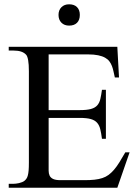

<svg xmlns="http://www.w3.org/2000/svg" viewBox="-20 -882 651 902"><path d="M531.2 0H21V-18.6H43.9Q48.3 -18.6 54.9 -19.3Q61.5 -20 69.1 -21.7Q76.7 -23.4 84 -26.4Q91.3 -29.3 96.2 -33.7Q101.1 -38.1 104.7 -43.5Q108.4 -48.8 110.8 -58.1Q113.3 -67.4 114.5 -81.5Q115.7 -95.7 115.7 -117.7V-547.4Q115.7 -579.6 112.3 -598.9Q108.9 -618.2 103 -624.5Q85.4 -644.5 43.9 -644.5H21V-662.1H531.2L539.1 -518.1H519.5Q516.1 -532.2 513.4 -545.7Q510.7 -559.1 506.1 -571.3Q501.5 -583.5 494.1 -593.5Q486.8 -603.5 473.9 -610.8Q460.9 -618.2 441.2 -622.3Q421.4 -626.5 392.1 -626.5H208.5V-364.7H354.5Q388.2 -364.7 407.5 -370.1Q426.8 -375.5 437 -387.2Q447.3 -398.9 451.4 -417Q455.6 -435.1 459 -460H477.5V-230H459Q455.6 -255.9 451.2 -274.4Q446.8 -293 436.5 -304.9Q426.3 -316.9 407.2 -322.5Q388.2 -328.1 354.5 -328.1H208.5V-80.1Q208.5 -66.9 213.1 -56.9Q217.8 -46.9 229.5 -41.3Q241.2 -35.6 264.6 -35.6H376.5Q403.3 -35.6 423.8 -37.8Q444.3 -40 460.7 -45.4Q477.1 -50.8 490 -60.3Q502.9 -69.8 515.4 -84.2Q527.8 -98.6 540.5 -118.9Q553.2 -139.2 568.8 -166.5H588.9ZM355 -812Q355 -788.1 341.8 -774.9Q328.6 -761.7 304.7 -761.7Q282.2 -761.7 268.6 -775.4Q254.9 -789.1 254.9 -812Q254.9 -834.5 268.6 -848.1Q282.2 -861.8 304.7 -861.8Q328.6 -861.8 341.8 -848.6Q355 -835.4 355 -812Z"/></svg>

Font: Doulos SIL Am
Style: Regular
Weight: 400
Designer: Walt Agee, Victor Gaultney, Peter Martin, Debbi Hosken, Becca Hirsbrunner
Foundry: SIL International
Version: Version 5.000